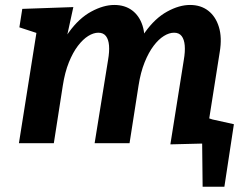

<svg xmlns="http://www.w3.org/2000/svg" viewBox="-20 -566 983 759"><path d="M653.5 4.7 706.7 -329.6Q712.3 -362.2 710.3 -386.1Q708.3 -410.1 698.1 -423.4Q687.9 -436.7 668.1 -436.7Q648.7 -436.7 627.8 -423.7Q606.8 -410.7 587.2 -384.8Q567.6 -358.9 551.7 -319.6Q535.8 -280.2 527.6 -227.2L492.1 0H354.1L407.3 -329.6Q412.9 -362.2 411 -386.1Q409 -410.1 398.8 -423.4Q388.5 -436.7 368.7 -436.7Q349.7 -436.7 328.7 -423.7Q307.8 -410.7 288 -384.8Q268.2 -358.9 252.3 -319.6Q236.4 -280.2 228.2 -227.2L192.8 0H54.8L127.3 -457L183.7 -416.3L56.6 -457.9L68.1 -530.9L269.9 -538L232.9 -368.2L190.4 -292.1Q211.5 -381.9 251.8 -437.9Q292.1 -493.9 340.5 -520.1Q389 -546.4 431.8 -546.4Q473.3 -546.4 502 -525.2Q530.7 -503.9 543.4 -464.9Q556 -425.8 548.1 -373L543.5 -343L491.8 -292.1Q512.9 -381.9 552.9 -437.9Q592.8 -493.9 640.6 -520.1Q688.3 -546.4 731.1 -546.4Q774 -546.4 803.4 -523.5Q832.8 -500.5 845.4 -459.1Q858.1 -417.6 848.8 -361.4L803.3 -73.6L743.8 -118.4L875.7 -75.7L864.1 -0.6ZM781 172.3 779.1 -3.4H736.3L716.8 -116.6L904.6 -75L867 172.3Z"/></svg>

Font: Bitter Thin
Style: Italic
Weight: 100
Italic angle: -9°
Designer: Sol Matas, and Bitter project Authors
Foundry: Sol Matas
Version: Version 2.002